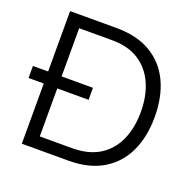

<svg xmlns="http://www.w3.org/2000/svg" viewBox="-125 -834 970 962"><g transform="rotate(20 360.0 -353.5)"><path d="M89 0V-321H8V-385H89V-707H337Q447 -707 521 -662.5Q595 -618 632 -538.5Q669 -459 669 -353Q669 -248 632 -168.5Q595 -89 521 -44.5Q447 0 337 0ZM161 -65H331Q421 -65 479 -101.5Q537 -138 566 -203Q595 -268 595 -353Q595 -438 566 -503Q537 -568 480 -605Q423 -642 336 -642H161V-385H328V-321H161Z"/></g></svg>

Font: Onest Light
Style: Regular
Weight: 300
Designer: Dmitri Voloshin, Andrey Kudryavtsev
Foundry: Dmitri Voloshin, Andrey Kudryavtsev
Version: Version 1.000;gftools[0.9.33]